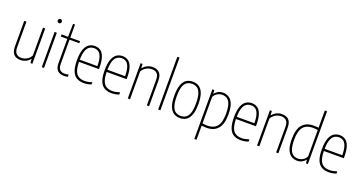

<svg xmlns="http://www.w3.org/2000/svg" viewBox="-48 -1675 5198 2763"><g transform="rotate(20 2551.5 -294.0)"><path d="M207 9Q167.5 9 135.8 -5.8Q104 -20.5 85.5 -56Q67 -91.5 67 -154V-540H101V-152Q101 -79.5 131 -51.8Q161 -24 208 -24Q230 -24 257.2 -32.2Q284.5 -40.5 310.2 -60Q336 -79.5 354 -113V-540H388V0H358L355 -60H351Q322 -25 284 -8Q246 9 207 9Z M532 0V-540H566V0ZM549 -680Q535.5 -680 526.8 -688.5Q518 -697 518 -711Q518 -725.5 526.8 -734.2Q535.5 -743 549 -743Q562.5 -743 571.2 -734.2Q580 -725.5 580 -711Q580 -697 571.2 -688.5Q562.5 -680 549 -680Z M872 9Q810 9 774 -25Q738 -59 738 -139V-508H638V-540H738L742 -740H772V-540H922V-508H772V-145Q772 -77 797.5 -50.5Q823 -24 874 -24Q900 -24 932 -32V2Q918.5 5 902.5 7Q886.5 9 872 9Z M1177 9Q1111 9 1065.5 -17.8Q1020 -44.5 996.5 -105.5Q973 -166.5 973 -270Q973 -373.5 996 -434.5Q1019 -495.5 1058.5 -521.8Q1098 -548 1148 -548Q1198.5 -548 1236 -522Q1273.5 -496 1294.2 -435.2Q1315 -374.5 1315 -270V-255H1009Q1010.5 -167 1030 -116.8Q1049.5 -66.5 1086.8 -45.2Q1124 -24 1179 -24Q1202.5 -24 1229.2 -29Q1256 -34 1291 -45V-11Q1259 0 1231.2 4.5Q1203.5 9 1177 9ZM1148 -515Q1110 -515 1079 -495.5Q1048 -476 1029.2 -426.5Q1010.5 -377 1009 -288H1279Q1278 -377 1261 -426.5Q1244 -476 1214.8 -495.5Q1185.5 -515 1148 -515Z M1601 9Q1535 9 1489.5 -17.8Q1444 -44.5 1420.5 -105.5Q1397 -166.5 1397 -270Q1397 -373.5 1420 -434.5Q1443 -495.5 1482.5 -521.8Q1522 -548 1572 -548Q1622.5 -548 1660 -522Q1697.5 -496 1718.2 -435.2Q1739 -374.5 1739 -270V-255H1433Q1434.5 -167 1454 -116.8Q1473.5 -66.5 1510.8 -45.2Q1548 -24 1603 -24Q1626.5 -24 1653.2 -29Q1680 -34 1715 -45V-11Q1683 0 1655.2 4.5Q1627.5 9 1601 9ZM1572 -515Q1534 -515 1503 -495.5Q1472 -476 1453.2 -426.5Q1434.5 -377 1433 -288H1703Q1702 -377 1685 -426.5Q1668 -476 1638.8 -495.5Q1609.5 -515 1572 -515Z M1849 0V-540H1879L1882 -478H1886Q1914 -511 1952 -529.5Q1990 -548 2034 -548Q2074 -548 2106 -533.5Q2138 -519 2156.5 -484Q2175 -449 2175 -388V0H2141V-387Q2141 -460 2111 -487.5Q2081 -515 2032 -515Q2009 -515 1981.5 -506.8Q1954 -498.5 1927.8 -478.8Q1901.5 -459 1883 -425V0Z M2314 0V-808H2348V0Z M2648 9Q2593 9 2551.5 -18.2Q2510 -45.5 2487 -106.8Q2464 -168 2464 -270Q2464 -372 2486.8 -433Q2509.5 -494 2550.8 -521Q2592 -548 2648 -548Q2703 -548 2744.5 -521Q2786 -494 2809 -433Q2832 -372 2832 -270Q2832 -168 2809.2 -106.8Q2786.5 -45.5 2745.2 -18.2Q2704 9 2648 9ZM2648 -24Q2693 -24 2726.2 -45.8Q2759.5 -67.5 2777.8 -120.8Q2796 -174 2796 -268Q2796 -364 2777.8 -417.8Q2759.5 -471.5 2726.2 -493.2Q2693 -515 2648 -515Q2603 -515 2569.8 -493.5Q2536.5 -472 2518.2 -419Q2500 -366 2500 -272Q2500 -176 2518.2 -122Q2536.5 -68 2569.8 -46Q2603 -24 2648 -24Z M2948 220V-540H2978L2981 -486H2985Q3003 -511 3035.2 -529.5Q3067.5 -548 3110 -548Q3158 -548 3198.8 -524.2Q3239.5 -500.5 3264.2 -442.2Q3289 -384 3289 -280Q3289 -128 3228.8 -59.5Q3168.5 9 3059 9Q3041 9 3020.5 7.5Q3000 6 2982 4V220ZM3060 -24Q3153 -24 3203 -81.5Q3253 -139 3253 -276Q3253 -373.5 3233.8 -425Q3214.5 -476.5 3181.8 -495.8Q3149 -515 3109 -515Q3072.5 -515 3037 -495Q3001.5 -475 2982 -435V-31Q2997 -28 3019.2 -26Q3041.5 -24 3060 -24Z M3581 9Q3515 9 3469.5 -17.8Q3424 -44.5 3400.5 -105.5Q3377 -166.5 3377 -270Q3377 -373.5 3400 -434.5Q3423 -495.5 3462.5 -521.8Q3502 -548 3552 -548Q3602.5 -548 3640 -522Q3677.5 -496 3698.2 -435.2Q3719 -374.5 3719 -270V-255H3413Q3414.5 -167 3434 -116.8Q3453.5 -66.5 3490.8 -45.2Q3528 -24 3583 -24Q3606.5 -24 3633.2 -29Q3660 -34 3695 -45V-11Q3663 0 3635.2 4.5Q3607.5 9 3581 9ZM3552 -515Q3514 -515 3483 -495.5Q3452 -476 3433.2 -426.5Q3414.5 -377 3413 -288H3683Q3682 -377 3665 -426.5Q3648 -476 3618.8 -495.5Q3589.5 -515 3552 -515Z M3829 0V-540H3859L3862 -478H3866Q3894 -511 3932 -529.5Q3970 -548 4014 -548Q4054 -548 4086 -533.5Q4118 -519 4136.5 -484Q4155 -449 4155 -388V0H4121V-387Q4121 -460 4091 -487.5Q4061 -515 4012 -515Q3989 -515 3961.5 -506.8Q3934 -498.5 3907.8 -478.8Q3881.5 -459 3863 -425V0Z M4445 9Q4397 9 4356.2 -14.8Q4315.5 -38.5 4290.8 -96.8Q4266 -155 4266 -259Q4266 -411.5 4326.2 -479.8Q4386.5 -548 4496 -548Q4514 -548 4534.5 -546.8Q4555 -545.5 4573 -543V-808H4607V0H4577L4574 -53H4570Q4552 -28.5 4520 -9.8Q4488 9 4445 9ZM4446 -24Q4483 -24 4518.2 -44.2Q4553.5 -64.5 4573 -104V-508Q4558 -511 4536 -513Q4514 -515 4495 -515Q4402 -515 4352 -457.8Q4302 -400.5 4302 -263Q4302 -165.5 4321.2 -114Q4340.5 -62.5 4373.2 -43.2Q4406 -24 4446 -24Z M4927 9Q4861 9 4815.5 -17.8Q4770 -44.5 4746.5 -105.5Q4723 -166.5 4723 -270Q4723 -373.5 4746 -434.5Q4769 -495.5 4808.5 -521.8Q4848 -548 4898 -548Q4948.5 -548 4986 -522Q5023.5 -496 5044.2 -435.2Q5065 -374.5 5065 -270V-255H4759Q4760.5 -167 4780 -116.8Q4799.5 -66.5 4836.8 -45.2Q4874 -24 4929 -24Q4952.5 -24 4979.2 -29Q5006 -34 5041 -45V-11Q5009 0 4981.2 4.5Q4953.5 9 4927 9ZM4898 -515Q4860 -515 4829 -495.5Q4798 -476 4779.2 -426.5Q4760.5 -377 4759 -288H5029Q5028 -377 5011 -426.5Q4994 -476 4964.8 -495.5Q4935.5 -515 4898 -515Z"/></g></svg>

Font: Encode Sans Condensed Thin
Style: Regular
Weight: 100
Width: 3
Designer: Multiple Designers
Foundry: Impallari Type
Version: Version 3.000; ttfautohint (v1.8.3) -l 8 -r 50 -G 200 -x 14 